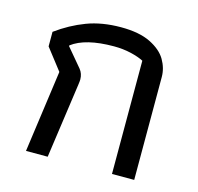

<svg xmlns="http://www.w3.org/2000/svg" viewBox="-83 -613 722 701"><g transform="rotate(15 278.0 -263.0)"><path d="M116 -310 54 -390V-445Q106 -483 163 -504.5Q220 -526 292 -526Q361 -526 403.5 -505Q446 -484 464 -453Q482 -422 482 -389V0H398V-428Q379 -438 349 -445Q319 -452 285 -452Q177 -452 126 -413V-410L184 -341Q197 -325 197 -303Q197 -297 195 -283L155 0H73Z"/></g></svg>

Font: Athiti Medium
Style: Regular
Weight: 500
Designer: CadsonDemak Team
Foundry: CadsonDemak
Version: Version 1.032